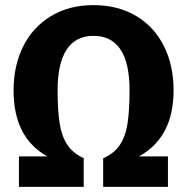

<svg xmlns="http://www.w3.org/2000/svg" viewBox="-20 -730 731 750"><path d="M658 -378Q658 -285 624.5 -221Q591 -157 523 -119H636V0H383V-112Q425 -130 447.5 -163Q470 -196 478 -246.5Q486 -297 486 -378Q486 -484 450.5 -537Q415 -590 345 -590Q276 -590 240.5 -536.5Q205 -483 205 -377Q205 -295 213.5 -245Q222 -195 244 -163Q266 -131 307 -112V0H54V-119H165Q33 -192 33 -377Q33 -473 70.5 -548.5Q108 -624 179 -667Q250 -710 345 -710Q441 -710 512 -667.5Q583 -625 620.5 -549.5Q658 -474 658 -378Z"/></svg>

Font: Statis Sans
Style: Bold
Weight: 700
Designer: bBox Type GmbH
Foundry: bBox Type GmbH
Version: Version 1.000